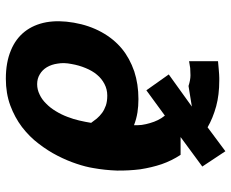

<svg xmlns="http://www.w3.org/2000/svg" viewBox="-90 -730 829 690"><g transform="rotate(90 325.0 -385.5)"><path d="M248 -577 305 -496.5 396 -563Q406 -550.5 412 -538Q418.5 -525 423 -509Q427 -496 429.5 -479.5Q431 -463 430.5 -452Q409 -460.5 384.5 -464.5Q362 -468 336.5 -468Q283 -468 237 -453Q189.5 -436.5 155.5 -408.5Q120 -379 96 -335.5Q71.5 -291 62 -236Q52.5 -181.5 60.5 -136.5Q69 -91.5 94 -59.5Q120 -26.5 162 -9.5Q205 8.5 263.5 8.5Q316 8.5 359.5 -7.5Q402.5 -23.5 437 -49.5Q472.5 -77 496.5 -109Q522.5 -142.5 540 -177Q558 -212 569 -245.5Q580 -278 584.5 -306Q592 -348 593.5 -391Q594 -433.5 589 -474Q582.5 -516 570.5 -551.5Q558 -587.5 537 -619.5H473L579 -697.5L524 -780.5L438 -716.5Q405.5 -735.5 362 -747.5Q321 -758.5 270 -758.5H260.5Q252.5 -758.5 247.5 -758Q238 -757 228.5 -756.5Q226.5 -756.5 200.5 -754V-650Q214 -652.5 225 -654Q242 -655 251 -655Q267.5 -655 289.5 -648L363.5 -660ZM422 -298Q419 -279 413.5 -255Q409.5 -236.5 400.5 -213Q392.5 -191.5 380 -171Q368 -151 353 -136.5Q338 -121 320.5 -113Q302.5 -104 283 -104Q263 -104 247.5 -113.5Q232 -122.5 222 -139Q212 -156 209 -178Q205 -200.5 210.5 -227.5Q215 -254 225 -278Q235 -302.5 249 -319Q263 -336 282.5 -346Q301.5 -356 324 -356Q344.5 -356 359.5 -351Q375 -345.5 386 -337.5Q397.5 -329 406.5 -318.5Q417.5 -304.5 422 -298Z"/></g></svg>

Font: B612
Style: Regular
Weight: 700
Italic angle: -10°
Designer: Nicolas Chauveau, Thomas Paillot, Jonathan Favre-Lamarine, Jean-Luc Vinot
Foundry: AIRBUS
Version: Version 1.008